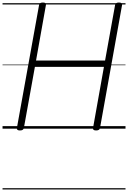

<svg xmlns="http://www.w3.org/2000/svg" viewBox="-20 -1014 1009 1513"><path d="M137 14Q110 14 113 -5L288 -975Q289 -985 296.5 -989.5Q304 -994 318 -994Q346 -994 342 -975L264 -537H808L887 -975Q889 -985 896 -989.5Q903 -994 917 -994Q945 -994 942 -975L768 -5Q766 4 759 9Q752 14 737 14Q710 14 713 -5L799 -487H255L168 -5Q166 4 159 9Q152 14 137 14ZM0 469H969V479H0ZM0 -20H969V0H0ZM0 -505H969V-500H0ZM0 -989H969V-979H0Z"/></svg>

Font: Playwrite DE VA Guides
Style: Regular
Weight: 400
Designer: Veronika Burian, José Scaglione
Foundry: TypeTogether
Version: Version 1.003